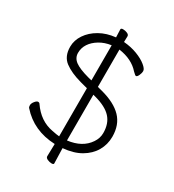

<svg xmlns="http://www.w3.org/2000/svg" viewBox="-210 -888 1020 1127"><g transform="rotate(30 300.0 -324.0)"><path d="M332 114Q332 122 318 122Q304 122 289.5 115.5Q275 109 275 98L277 14Q131 8 42 -93Q37 -98 37 -110.5Q37 -123 48.5 -137.5Q60 -152 69 -152Q78 -152 82 -145Q139 -62 227 -46Q261 -39 277 -38V-364L228 -377Q155 -397 112.5 -429Q70 -461 70 -526Q70 -570 96.5 -609.5Q123 -649 169.5 -675.5Q216 -702 276 -708Q274 -738 274 -761Q274 -770 288.5 -770Q303 -770 317 -764Q331 -758 331 -747L330 -708Q380 -704 421.5 -688Q463 -672 488 -651.5Q513 -631 513 -616.5Q513 -602 505.5 -586Q498 -570 490 -570Q485 -570 468 -587Q419 -643 329 -656V-403L360 -395Q455 -370 502 -321Q549 -272 549 -192Q549 -139 523.5 -95Q498 -51 449 -22.5Q400 6 329 12ZM329 -40Q427 -52 471 -118Q492 -149 492 -184Q492 -248 457 -286.5Q422 -325 344 -346L329 -350ZM277 -417V-655Q233 -649 199 -628.5Q165 -608 146.5 -580Q128 -552 128 -518Q128 -484 157 -462.5Q186 -441 253 -423Z"/></g></svg>

Font: LXGW WenKai TC Light
Style: Regular
Weight: 300
Designer: LXGW / Fontworks Inc.
Foundry: LXGW / Fontworks Inc.
Version: Version 1.330